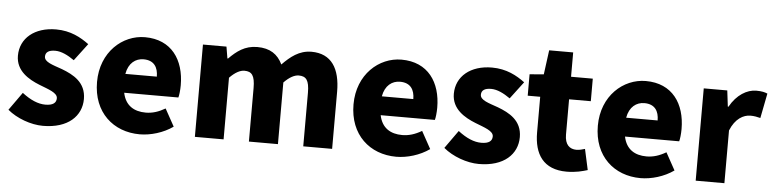

<svg xmlns="http://www.w3.org/2000/svg" viewBox="-45 -942 4746 1179"><g transform="rotate(5 2328.5 -352.5)"><path d="M242 14C397 14 479 -67 479 -172C479 -275 400 -316 329 -343C270 -364 218 -377 218 -411C218 -438 238 -452 278 -452C316 -452 356 -432 396 -404L476 -510C426 -547 362 -583 272 -583C140 -583 52 -510 52 -402C52 -308 132 -262 200 -235C258 -212 313 -196 313 -162C313 -134 293 -117 246 -117C201 -117 154 -137 102 -177L23 -66C80 -18 168 14 242 14Z M839 14C906 14 984 -9 1043 -51L984 -158C943 -134 905 -122 864 -122C792 -122 738 -154 722 -232H1056C1060 -245 1064 -277 1064 -308C1064 -464 984 -583 820 -583C682 -583 550 -469 550 -284C550 -96 676 14 839 14ZM719 -348C731 -416 774 -447 823 -447C888 -447 913 -405 913 -348Z M1178 0H1355V-380C1389 -415 1420 -431 1446 -431C1491 -431 1511 -408 1511 -330V0H1690V-380C1724 -415 1755 -431 1781 -431C1826 -431 1846 -408 1846 -330V0H2024V-352C2024 -494 1970 -583 1846 -583C1770 -583 1717 -539 1668 -489C1639 -550 1591 -583 1512 -583C1435 -583 1386 -544 1339 -497H1335L1323 -569H1178Z M2420 14C2487 14 2565 -9 2624 -51L2565 -158C2524 -134 2486 -122 2445 -122C2373 -122 2319 -154 2303 -232H2637C2641 -245 2645 -277 2645 -308C2645 -464 2565 -583 2401 -583C2263 -583 2131 -469 2131 -284C2131 -96 2257 14 2420 14ZM2300 -348C2312 -416 2355 -447 2404 -447C2469 -447 2494 -405 2494 -348Z M2929 14C3084 14 3166 -67 3166 -172C3166 -275 3087 -316 3016 -343C2957 -364 2905 -377 2905 -411C2905 -438 2925 -452 2965 -452C3003 -452 3043 -432 3083 -404L3163 -510C3113 -547 3049 -583 2959 -583C2827 -583 2739 -510 2739 -402C2739 -308 2819 -262 2887 -235C2945 -212 3000 -196 3000 -162C3000 -134 2980 -117 2933 -117C2888 -117 2841 -137 2789 -177L2710 -66C2767 -18 2855 14 2929 14Z M3470 14C3528 14 3569 2 3599 -7L3571 -135C3557 -131 3537 -125 3519 -125C3477 -125 3447 -150 3447 -213V-430H3581V-569H3447V-719H3299L3279 -569L3192 -562V-430H3269V-211C3269 -76 3327 14 3470 14Z M3926 14C3993 14 4071 -9 4130 -51L4071 -158C4030 -134 3992 -122 3951 -122C3879 -122 3825 -154 3809 -232H4143C4147 -245 4151 -277 4151 -308C4151 -464 4071 -583 3907 -583C3769 -583 3637 -469 3637 -284C3637 -96 3763 14 3926 14ZM3806 -348C3818 -416 3861 -447 3910 -447C3975 -447 4000 -405 4000 -348Z M4265 0H4442V-325C4472 -400 4523 -427 4565 -427C4590 -427 4607 -423 4627 -418L4657 -571C4641 -578 4622 -583 4588 -583C4531 -583 4468 -546 4426 -470H4422L4410 -569H4265Z"/></g></svg>

Font: Noto Sans T Chinese Black
Style: Bold
Weight: 900
Designer: Ryoko NISHIZUKA (kana & ideographs); Paul D. Hunt (Latin, Greek & Cyrillic); Wenlong ZHANG (bopomofo); Sandoll Communica
Foundry: Adobe Systems Incorporated
Version: Version 1.000;PS 1;hotconv 1.0.78;makeotf.lib2.5.61930